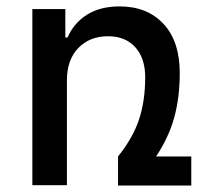

<svg xmlns="http://www.w3.org/2000/svg" viewBox="-20 -573 642 594"><path d="M429.2 -334Q429.2 -393.1 398.4 -427Q367.7 -460.9 314 -460.9Q257.8 -460.9 222.4 -424.6Q187 -388.2 187 -324.2V0H80.1V-544.9H182.1V-457H189Q208.5 -502 249.3 -527.6Q290 -553.2 350.1 -553.2Q435.1 -553.2 485.6 -499.3Q536.1 -445.3 536.1 -347.2Q536.1 -272.5 519.3 -210.4Q502.4 -148.4 462.9 -88.9H571.8V1H345.2V-88.9Q391.1 -146 410.2 -203.6Q429.2 -261.2 429.2 -334Z"/></svg>

Font: Telcell.Market Med
Style: Regular
Weight: 500
Designer: Rasmus Andersson, Sedrak Mkrtchyan
Version: Version 3.019;git-0a5106e0b